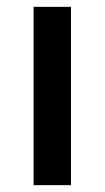

<svg xmlns="http://www.w3.org/2000/svg" viewBox="-20 -540 305 560"><path d="M78 0V-520H187V0Z"/></svg>

Font: IBM Plex Thai Medium
Style: Regular
Weight: 500
Designer: Mike Abbink, Paul van der Laan, Pieter van Rosmalen, Ben Mitchell, Mark Frömberg
Foundry: Bold Monday
Version: Version 1.0